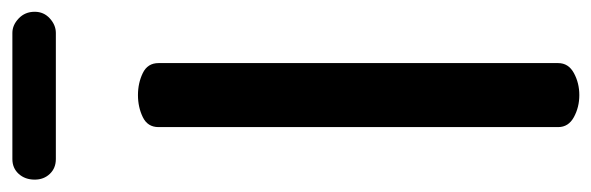

<svg xmlns="http://www.w3.org/2000/svg" viewBox="-372 -628 979 318"><g transform="rotate(-90 118.0 -469.5)"><path d="M119 0Q99 0 82.5 -9Q66 -18 66 -35V-697Q66 -715 82.5 -723Q99 -731 119 -731Q139 -731 155.5 -723Q172 -715 172 -697V-35Q172 -18 155.5 -9Q139 0 119 0ZM13 -867Q-2 -867 -11.5 -877Q-21 -887 -21 -902Q-21 -918 -11.5 -928.5Q-2 -939 13 -939H222Q235 -939 246 -928.5Q257 -918 257 -902Q257 -887 246 -877Q235 -867 222 -867Z"/></g></svg>

Font: Dosis SemiBold
Style: Regular
Weight: 600
Designer: EdgarTolentino, PabloImpallari, IginoMarini
Foundry: EdgarTolentino, PabloImpallari, IginoMarini
Version: Version 3.001; ttfautohint (v1.8.2)